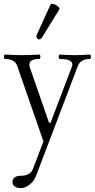

<svg xmlns="http://www.w3.org/2000/svg" viewBox="-46 -699 488 989"><path d="M18.1 238.8Q18.1 223.6 29.1 215.1Q40 206.5 59.6 206.5Q84 206.5 100.6 197.8Q117.2 189 123.5 171.9L177.7 29.3L42.5 -359.9Q30.3 -395 -19 -395Q-22.5 -395 -24.2 -398.4Q-25.9 -401.9 -25.9 -406.7Q-25.9 -411.1 -24.2 -414.6Q-22.5 -418 -19 -418Q24.9 -415 68.4 -415Q112.3 -415 155.3 -418Q158.7 -418 160.4 -414.6Q162.1 -411.1 162.1 -406.7Q162.1 -401.9 160.4 -398.4Q158.7 -395 155.3 -395Q105.5 -395 105.5 -367.2Q105.5 -359.4 106.9 -354L206.5 -66.9H214.4L323.7 -354Q326.7 -361.3 326.7 -367.2Q326.7 -395 262.7 -395Q259.8 -395 257.8 -398.4Q255.9 -401.9 255.9 -406.7Q255.9 -411.1 257.8 -414.6Q259.8 -418 262.7 -418Q300.8 -415 339.4 -415Q377.4 -415 415.5 -418Q418.5 -418 420.4 -414.6Q422.4 -411.1 422.4 -406.7Q422.4 -401.9 420.4 -398.4Q418.5 -395 415.5 -395Q368.7 -395 354.5 -357.9L139.6 207Q129.4 233.9 106.7 252Q84 270 61 270Q41.5 270 29.8 261.5Q18.1 252.9 18.1 238.8ZM155.8 -496.1Q150.4 -496.1 146 -500.7Q141.6 -505.4 141.6 -511.7Q141.6 -516.1 143.6 -520L213.9 -674.8Q216.3 -679.2 222.7 -679.2Q230 -679.2 240.2 -674.1Q250.5 -668.9 256.6 -662.4Q262.7 -655.8 259.8 -650.9L170.4 -505.9Q164.1 -496.1 155.8 -496.1Z"/></svg>

Font: JuniusX Light
Style: Regular
Weight: 300
Designer: Peter S. Baker
Foundry: Briery Creek Software
Version: Version 1.008